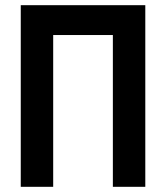

<svg xmlns="http://www.w3.org/2000/svg" viewBox="-20 -720 640 740"><path d="M60 0H185V-585H415V0H540V-700H60Z"/></svg>

Font: CommitMonoV143 ExtLt
Style: Regular
Weight: 200
Monospace: yes
Designer: Eigil Nikolajsen
Foundry: Eigil Nikolajsen
Version: Version 1.143